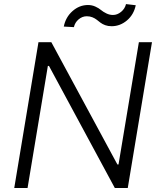

<svg xmlns="http://www.w3.org/2000/svg" viewBox="-20 -938 800 958"><path d="M738.3 -727.3 617.5 0H552.9L224.4 -609H218.8L117.5 0H51.1L171.9 -727.3H236.2L565.7 -117.5H571.4L672.9 -727.3ZM348.7 -802.6 298.3 -805.4Q307.5 -852.3 341.8 -882.6Q376.1 -913 419 -913Q438.6 -913 455.8 -905.2Q473 -897.4 483.8 -888.1Q494.7 -878.9 510.7 -871.1Q526.6 -863.3 543.7 -863.3Q565.3 -863.3 584.3 -878.9Q603.3 -894.5 608.7 -917.6L657.3 -911.9Q647.7 -865.1 613.5 -836.1Q579.2 -807.2 536.9 -807.2Q519.2 -807.2 505.1 -812.3Q491.1 -817.5 481.5 -824.8Q471.9 -832 462.9 -839.3Q453.8 -846.6 441.2 -851.7Q428.6 -856.9 413 -856.9Q390.6 -856.9 372.3 -841.4Q354 -826 348.7 -802.6Z"/></svg>

Font: Karasuma Gothic
Style: Light Italic
Weight: 300
Italic angle: 9.39998°
Designer: Rasmus Andersson / Ryoko Nishizuka
Foundry: rsms
Version: Version 1.00